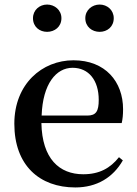

<svg xmlns="http://www.w3.org/2000/svg" viewBox="-20 -808 602 844"><path d="M187 -668C220 -668 250 -690 250 -728C250 -764 220 -788 187 -788C154 -788 125 -764 125 -728C125 -690 154 -668 187 -668ZM418 -668C451 -668 480 -690 480 -728C480 -764 451 -788 418 -788C385 -788 355 -764 355 -728C355 -690 385 -668 418 -668ZM311 16C406 16 477 -28 520 -103L503 -117C465 -69 417 -42 346 -42C241 -42 165 -110 162 -267H515C519 -284 521 -303 521 -328C521 -449 443 -543 303 -543C165 -543 43 -439 43 -264C43 -81 154 16 311 16ZM163 -300C168 -440 227 -510 299 -510C370 -510 414 -455 414 -369C414 -320 403 -300 364 -300Z"/></svg>

Font: GenKiMin2 TW SB
Style: Regular
Weight: 600
Version: Version 2.100;PS 2.1;hotconv 16.6.51;makeotf.lib2.5.65220 DE